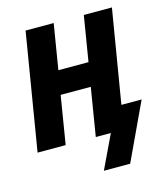

<svg xmlns="http://www.w3.org/2000/svg" viewBox="-103 -598 705 825"><g transform="rotate(-15 250.0 -185.5)"><path d="M257 149 328 0H261L296 -214H162L127 0H2L88 -520H213L180 -319H314L347 -520H472L403 -105H493L374 149Z"/></g></svg>

Font: Iosevka Term Curly Extrabold
Style: Italic
Weight: 800
Italic angle: -9°
Designer: Belleve Invis
Foundry: Belleve Invis
Version: Version 32.3.0